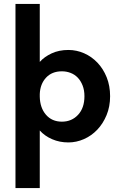

<svg xmlns="http://www.w3.org/2000/svg" viewBox="-20 -720 614 980"><path d="M59 240V-700H183V-404Q206 -430 243.5 -447.5Q281 -465 329 -465Q371 -465 409.5 -448Q448 -431 477.5 -400Q507 -369 524.5 -325.5Q542 -282 542 -229Q542 -176 524 -132.5Q506 -89 476.5 -58Q447 -27 408.5 -10Q370 7 329 7Q284 7 246 -9.5Q208 -26 183 -54V240ZM296 -356Q245 -356 215 -323.5Q185 -291 183 -240V-227Q184 -170 214.5 -134.5Q245 -99 296 -99Q346 -99 378.5 -134Q411 -169 411 -229Q411 -260 401.5 -284Q392 -308 376.5 -324Q361 -340 340 -348Q319 -356 296 -356Z"/></svg>

Font: Tilda Sans Bold
Style: Regular
Weight: 700
Designer: ParaType Ltd
Foundry: ParaType Ltd
Version: Version 1.009